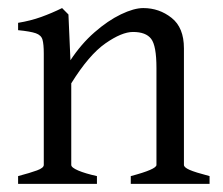

<svg xmlns="http://www.w3.org/2000/svg" viewBox="-20 -451 547 471"><path d="M300.8 0V-19Q363.8 -35.6 363.8 -46.4V-284.2Q363.8 -338.9 350.8 -355.7Q337.9 -372.6 306.2 -372.6Q278.8 -372.6 238.5 -344.5Q198.2 -316.4 154.8 -246.6V-46.4Q154.8 -40 171.9 -32.7Q189 -25.4 217.8 -19V0H24.4V-19Q54.2 -26.9 70.8 -33Q87.4 -39.1 87.4 -46.4V-319.3Q87.4 -342.8 84.2 -353.8Q81.1 -364.7 67.9 -369.4Q54.7 -374 24.4 -377V-395Q54.7 -399.9 81.1 -409.4Q107.4 -418.9 132.3 -431.2L147.9 -415.5L152.8 -303.2Q179.2 -343.3 211.9 -371.8Q244.6 -400.4 276.6 -415.8Q308.6 -431.2 331.5 -431.2Q370.6 -431.2 400.9 -407.2Q431.2 -383.3 431.2 -332.5V-46.4Q431.2 -40.5 444.8 -34.4Q458.5 -28.3 494.1 -19V0Z"/></svg>

Font: Dai Banna SIL Light
Style: Regular
Weight: 300
Designer: Victor Gaultney
Foundry: SIL International
Version: Version 4.000